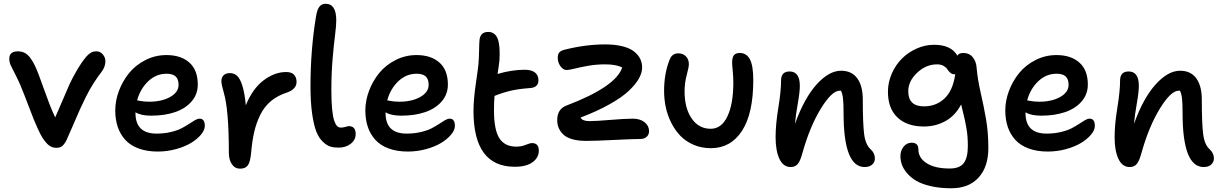

<svg xmlns="http://www.w3.org/2000/svg" viewBox="-20 -822 6558 1029"><path d="M282.2 -29.8Q260.3 -29.8 243.7 -42Q227.1 -54.2 208 -83Q197.8 -99.1 183.6 -129.9Q169.4 -160.6 160.9 -182.1Q152.3 -203.6 133.8 -252.2Q115.2 -300.8 110.8 -312Q89.4 -369.1 67.6 -411.9Q45.9 -454.6 37.8 -471.4Q29.8 -488.3 29.8 -507.8Q29.8 -546.9 76.2 -546.9Q97.2 -546.9 113.8 -537.8Q130.4 -528.8 143.8 -509.8Q157.2 -490.7 166.3 -471.9Q175.3 -453.1 187 -422.9Q196.3 -398.9 213.1 -351.1Q230 -303.2 245.4 -263.7Q260.7 -224.1 275.9 -192.9Q290 -224.1 314.2 -281.5Q338.4 -338.9 352.5 -370.1Q366.7 -401.4 391.1 -443.6Q415.5 -485.8 442.9 -519Q456.1 -533.7 468.3 -540.3Q480.5 -546.9 497.1 -546.9Q517.1 -546.9 531 -530.5Q544.9 -514.2 544.9 -494.1Q544.9 -466.8 527.8 -441.9Q501 -406.7 480 -373.5Q459 -340.3 440.4 -303Q421.9 -265.6 408.9 -236.8Q396 -208 374.3 -157.2Q352.5 -106.4 335.9 -69.8Q324.2 -47.4 312.7 -38.6Q301.3 -29.8 282.2 -29.8Z M825.7 -9.8Q767.6 -9.8 723.1 -26.1Q678.7 -42.5 651.6 -72.3Q624.5 -102.1 611.1 -141.6Q597.7 -181.2 597.7 -230Q597.7 -282.7 617.4 -335.2Q637.2 -387.7 671.9 -430.4Q706.5 -473.1 759.3 -500Q812 -526.9 872.1 -526.9Q949.7 -526.9 994.9 -486.6Q1040 -446.3 1040 -369.1Q1040 -316.4 1006.3 -277.8Q972.7 -239.3 917 -220.7Q861.3 -202.1 790 -202.1Q735.4 -202.1 706.1 -220.2V-215.8Q706.1 -106 818.8 -106Q859.9 -106 895 -114.3Q930.2 -122.6 952.6 -134.3Q975.1 -146 992.7 -157.7Q1010.3 -169.4 1024.4 -177.7Q1038.6 -186 1049.8 -186Q1077.6 -186 1077.6 -147Q1077.6 -125 1057.4 -100.6Q1037.1 -76.2 1004.2 -56.2Q971.2 -36.1 923.6 -22.9Q876 -9.8 825.7 -9.8ZM872.1 -426.8Q816.9 -426.8 774.4 -386.5Q731.9 -346.2 714.8 -284.2Q717.3 -283.7 729 -281.5Q740.7 -279.3 752.9 -278.1Q765.1 -276.9 779.8 -276.9Q846.7 -276.9 891.8 -302.2Q937 -327.6 937 -367.2Q937 -397.5 921.6 -412.1Q906.2 -426.8 872.1 -426.8Z M1266.6 82Q1239.3 82 1222.9 58.3Q1206.5 34.7 1206.5 -3.9Q1206.5 -233.4 1179.7 -324.2Q1166.5 -369.1 1166.5 -387.2Q1166.5 -406.7 1178.2 -418.5Q1189.9 -430.2 1212.4 -430.2Q1234.9 -430.2 1251 -415.3Q1267.1 -400.4 1279.3 -361.3Q1291.5 -322.3 1297.4 -257.8Q1333.5 -346.7 1392.6 -391.4Q1451.7 -436 1513.7 -436Q1542.5 -436 1555.9 -421.6Q1569.3 -407.2 1569.3 -382.8Q1569.3 -344.7 1518.6 -326.2Q1468.3 -310.5 1432.4 -280.5Q1396.5 -250.5 1375 -206.8Q1353.5 -163.1 1342.3 -114.3Q1331.1 -65.4 1325.7 -1Q1320.8 47.9 1307.6 64.9Q1294.4 82 1266.6 82Z M1794.9 -30.8Q1769.5 -30.8 1750.2 -36.6Q1731 -42.5 1710 -62.5Q1689 -82.5 1675.3 -116.9Q1661.6 -151.4 1652.8 -212.9Q1644 -274.4 1644 -358.9Q1644 -555.2 1673.8 -734.9Q1679.7 -771 1691.9 -786.4Q1704.1 -801.8 1725.1 -801.8Q1782.2 -801.8 1782.2 -712.9Q1782.2 -684.6 1775.6 -633.3Q1769 -582 1762.5 -505.6Q1755.9 -429.2 1755.9 -338.9Q1755.9 -279.3 1759.8 -238.5Q1763.7 -197.8 1770.8 -176.5Q1777.8 -155.3 1786.4 -146.7Q1794.9 -138.2 1806.2 -138.2Q1819.3 -138.2 1832 -142.1Q1844.7 -146 1849.1 -146Q1886.2 -146 1886.2 -104Q1886.2 -71.8 1859.4 -51.3Q1832.5 -30.8 1794.9 -30.8Z M2166 -9.8Q2107.9 -9.8 2063.5 -26.1Q2019 -42.5 1991.9 -72.3Q1964.8 -102.1 1951.4 -141.6Q1938 -181.2 1938 -230Q1938 -282.7 1957.8 -335.2Q1977.5 -387.7 2012.2 -430.4Q2046.9 -473.1 2099.6 -500Q2152.3 -526.9 2212.4 -526.9Q2290 -526.9 2335.2 -486.6Q2380.4 -446.3 2380.4 -369.1Q2380.4 -316.4 2346.7 -277.8Q2313 -239.3 2257.3 -220.7Q2201.7 -202.1 2130.4 -202.1Q2075.7 -202.1 2046.4 -220.2V-215.8Q2046.4 -106 2159.2 -106Q2200.2 -106 2235.4 -114.3Q2270.5 -122.6 2293 -134.3Q2315.4 -146 2333 -157.7Q2350.6 -169.4 2364.7 -177.7Q2378.9 -186 2390.1 -186Q2418 -186 2418 -147Q2418 -125 2397.7 -100.6Q2377.4 -76.2 2344.5 -56.2Q2311.5 -36.1 2263.9 -22.9Q2216.3 -9.8 2166 -9.8ZM2212.4 -426.8Q2157.2 -426.8 2114.7 -386.5Q2072.3 -346.2 2055.2 -284.2Q2057.6 -283.7 2069.3 -281.5Q2081.1 -279.3 2093.3 -278.1Q2105.5 -276.9 2120.1 -276.9Q2187 -276.9 2232.2 -302.2Q2277.3 -327.6 2277.3 -367.2Q2277.3 -397.5 2262 -412.1Q2246.6 -426.8 2212.4 -426.8Z M2738.8 71.8Q2517.6 71.8 2517.6 -227.1Q2517.6 -288.6 2530.3 -375Q2543 -461.4 2544.4 -480Q2546.9 -512.7 2547.6 -552.2Q2548.3 -591.8 2549.8 -606Q2550.8 -625.5 2562 -638.2Q2573.2 -650.9 2596.7 -650.9Q2632.8 -650.9 2647.2 -614.3Q2661.6 -577.6 2656.7 -499Q2652.3 -459 2646.5 -425.8Q2724.6 -448.2 2791.5 -448.2Q2828.6 -448.2 2847.2 -433.3Q2865.7 -418.5 2865.7 -392.1Q2865.7 -353 2820.8 -350.1Q2760.7 -345.7 2719 -336.2Q2677.2 -326.7 2630.4 -308.1Q2627.4 -273.4 2627.4 -231.9Q2627.4 -125.5 2656.5 -80.8Q2685.5 -36.1 2747.6 -36.1Q2773.9 -36.1 2797.4 -45.7Q2820.8 -55.2 2831.5 -55.2Q2867.7 -55.2 2867.7 -14.2Q2867.7 22.5 2834.5 47.1Q2801.3 71.8 2738.8 71.8Z M3121.1 -66.9Q3077.6 -66.9 3046.1 -76.2Q3014.6 -85.4 2998 -102.1Q2981.4 -118.7 2973.9 -137.2Q2966.3 -155.8 2966.3 -178.2Q2966.3 -238.3 3017.1 -256.8Q3280.8 -357.4 3314.5 -460Q3283.7 -477.1 3223.1 -477.1Q3176.3 -477.1 3132.8 -469.5Q3089.4 -461.9 3059.6 -454.3Q3029.8 -446.8 3016.1 -446.8Q2998.5 -446.8 2983.9 -466.8Q2969.2 -486.8 2969.2 -512.2Q2969.2 -530.3 2977.1 -540.3Q2984.9 -550.3 3004.4 -555.2Q3117.2 -584 3223.1 -584Q3277.8 -584 3317.9 -573.5Q3357.9 -563 3379.6 -544.9Q3401.4 -526.9 3411.4 -505.9Q3421.4 -484.9 3421.4 -460Q3421.4 -432.1 3404.3 -401.4Q3387.2 -370.6 3350.8 -335.9Q3314.5 -301.3 3247.8 -263.7Q3181.2 -226.1 3091.3 -191.9Q3101.1 -172.9 3139.2 -172.9Q3173.8 -172.9 3251 -179.4Q3328.1 -186 3371.1 -186Q3410.6 -186 3434.6 -167Q3458.5 -147.9 3458.5 -119.1Q3458.5 -100.6 3446 -88.9Q3433.6 -77.1 3411.1 -77.1Q3374 -77.1 3271.7 -72Q3169.4 -66.9 3121.1 -66.9Z M3790 -27.8Q3739.7 -27.8 3697.5 -45.9Q3655.3 -64 3626.5 -94Q3597.7 -124 3577.6 -163.8Q3557.6 -203.6 3548.3 -246.8Q3539.1 -290 3539.1 -335Q3539.1 -427.7 3568.8 -502Q3581.1 -536.1 3615.7 -536.1Q3640.6 -536.1 3656.2 -520Q3671.9 -503.9 3671.9 -478Q3671.9 -462.4 3660.4 -419.9Q3648.9 -377.4 3648.9 -333Q3648.9 -242.2 3687 -187Q3725.1 -131.8 3789.1 -131.8Q3846.7 -131.8 3878.4 -198.2Q3910.2 -264.6 3910.2 -380.9Q3910.2 -409.2 3907 -441.7Q3903.8 -474.1 3903.8 -487.8Q3903.8 -513.2 3913.1 -525.6Q3922.4 -538.1 3944.8 -538.1Q3980.5 -538.1 3998.8 -504.6Q4017.1 -471.2 4017.1 -392.1Q4017.1 -213.4 3956.5 -120.6Q3896 -27.8 3790 -27.8Z M4613.8 73.2Q4501 73.2 4501 -214.8Q4501 -267.6 4498 -293.9Q4495.1 -320.3 4486.8 -335.9H4480Q4438.5 -335.9 4379.6 -240.5Q4320.8 -145 4280.8 -2.9Q4269.5 40 4255.6 56.6Q4241.7 73.2 4217.8 73.2Q4177.7 73.2 4157.2 29.5Q4136.7 -14.2 4136.7 -86.9Q4136.7 -155.8 4151.4 -244.6Q4166 -333.5 4166 -390.1Q4166 -439 4211.9 -439Q4266.6 -439 4266.6 -361.8Q4266.6 -328.6 4255.4 -265.6Q4244.1 -202.6 4240.7 -158.2Q4289.6 -294.9 4356 -368.9Q4422.4 -442.9 4487.8 -442.9Q4544.9 -442.9 4574.5 -402.1Q4604 -361.3 4604 -289.1Q4604 -159.7 4611.3 -102.8Q4618.7 -45.9 4647 -21Q4668.9 -0.5 4668.9 26.9Q4668.9 46.4 4654.5 59.8Q4640.1 73.2 4613.8 73.2Z M5078.6 187Q5017.6 187 4969 175.8Q4920.4 164.6 4890.6 147Q4860.8 129.4 4841.1 106Q4821.3 82.5 4813.5 60.3Q4805.7 38.1 4805.7 15.1Q4805.7 -15.1 4822.8 -36.1Q4839.8 -57.1 4865.7 -57.1Q4901.9 -57.1 4901.9 -22Q4901.9 24.4 4946.3 52.7Q4990.7 81.1 5069.8 81.1Q5123.5 81.1 5145.3 51.8Q5167 22.5 5167 -38.1Q5167 -64.5 5165.3 -88.4Q5163.6 -112.3 5158.7 -138.9Q5153.8 -165.5 5151.1 -178.7Q5148.4 -191.9 5140.4 -223.6Q5132.3 -255.4 5130.9 -262.2Q5100.1 -202.6 5047.4 -173.3Q4994.6 -144 4931.6 -144Q4841.3 -144 4790 -192.4Q4738.8 -240.7 4738.8 -330.1Q4738.8 -380.4 4759.3 -427.2Q4779.8 -474.1 4813.5 -507.8Q4847.2 -541.5 4892.6 -561.8Q4938 -582 4985.8 -582Q5077.6 -582 5110.8 -523.9Q5119.1 -538.1 5142.1 -538.1Q5174.8 -538.1 5193.1 -515.6Q5211.4 -493.2 5213.9 -460.9Q5219.2 -397.5 5235.6 -326.4Q5252 -255.4 5264.4 -184.1Q5276.9 -112.8 5276.9 -28.8Q5276.9 72.3 5224.6 129.6Q5172.4 187 5078.6 187ZM4847.7 -333Q4847.7 -252 4931.6 -252Q4997.6 -252 5042.5 -294.7Q5087.4 -337.4 5099.6 -424.8Q5097.7 -423.8 5094.7 -423.8Q5082.5 -423.8 5073 -432.1Q5063.5 -440.4 5057.4 -450.4Q5051.3 -460.4 5037.1 -468.8Q5022.9 -477.1 5002 -477.1Q4942.9 -477.1 4895.3 -432.1Q4847.7 -387.2 4847.7 -333Z M5595.7 -9.8Q5537.6 -9.8 5493.2 -26.1Q5448.7 -42.5 5421.6 -72.3Q5394.5 -102.1 5381.1 -141.6Q5367.7 -181.2 5367.7 -230Q5367.7 -282.7 5387.5 -335.2Q5407.2 -387.7 5441.9 -430.4Q5476.6 -473.1 5529.3 -500Q5582 -526.9 5642.1 -526.9Q5719.7 -526.9 5764.9 -486.6Q5810.1 -446.3 5810.1 -369.1Q5810.1 -316.4 5776.4 -277.8Q5742.7 -239.3 5687 -220.7Q5631.3 -202.1 5560.1 -202.1Q5505.4 -202.1 5476.1 -220.2V-215.8Q5476.1 -106 5588.9 -106Q5629.9 -106 5665 -114.3Q5700.2 -122.6 5722.7 -134.3Q5745.1 -146 5762.7 -157.7Q5780.3 -169.4 5794.4 -177.7Q5808.6 -186 5819.8 -186Q5847.7 -186 5847.7 -147Q5847.7 -125 5827.4 -100.6Q5807.1 -76.2 5774.2 -56.2Q5741.2 -36.1 5693.6 -22.9Q5646 -9.8 5595.7 -9.8ZM5642.1 -426.8Q5586.9 -426.8 5544.4 -386.5Q5502 -346.2 5484.9 -284.2Q5487.3 -283.7 5499 -281.5Q5510.7 -279.3 5522.9 -278.1Q5535.2 -276.9 5549.8 -276.9Q5616.7 -276.9 5661.9 -302.2Q5707 -327.6 5707 -367.2Q5707 -397.5 5691.7 -412.1Q5676.3 -426.8 5642.1 -426.8Z M6430.7 73.2Q6317.9 73.2 6317.9 -214.8Q6317.9 -267.6 6314.9 -293.9Q6312 -320.3 6303.7 -335.9H6296.9Q6255.4 -335.9 6196.5 -240.5Q6137.7 -145 6097.7 -2.9Q6086.4 40 6072.5 56.6Q6058.6 73.2 6034.7 73.2Q5994.6 73.2 5974.1 29.5Q5953.6 -14.2 5953.6 -86.9Q5953.6 -155.8 5968.3 -244.6Q5982.9 -333.5 5982.9 -390.1Q5982.9 -439 6028.8 -439Q6083.5 -439 6083.5 -361.8Q6083.5 -328.6 6072.3 -265.6Q6061 -202.6 6057.6 -158.2Q6106.4 -294.9 6172.9 -368.9Q6239.3 -442.9 6304.7 -442.9Q6361.8 -442.9 6391.4 -402.1Q6420.9 -361.3 6420.9 -289.1Q6420.9 -159.7 6428.2 -102.8Q6435.5 -45.9 6463.9 -21Q6485.8 -0.5 6485.8 26.9Q6485.8 46.4 6471.4 59.8Q6457 73.2 6430.7 73.2Z"/></svg>

Font: Shantell Sans Bouncy
Style: Regular
Weight: 500
Designer: Stephen Nixon, Anya Danilova, Shantell Martin
Foundry: Arrow Type
Version: Version 1.006;[9816181b4]